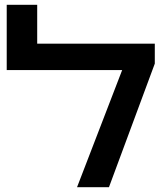

<svg xmlns="http://www.w3.org/2000/svg" viewBox="-20 -780 697 800"><path d="M301 0 489 -488H8V-760H135V-598H625V-515L434 0Z"/></svg>

Font: Noto Sans Hebrew SemiBold
Style: Regular
Weight: 600
Designer: Monotype Design Team
Foundry: Monotype Imaging Inc.
Version: Version 2.003